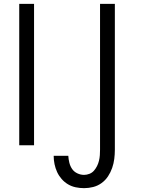

<svg xmlns="http://www.w3.org/2000/svg" viewBox="-20 -755 753 998"><path d="M80 0V-735H157V0ZM417 223Q395 223 373.5 218.5Q352 214 333.5 203Q315 192 300.5 175.5Q286 159 277 139.5Q268 120 263.5 98.5Q259 77 259 55H335Q336 73 340.5 91Q345 109 355 123.5Q365 138 382 146Q399 154 417 154Q431 154 445 148.5Q459 143 468.5 132Q478 121 484.5 108Q491 95 494.5 80.5Q498 66 499 51.5Q500 37 500 23V-735H577V23Q577 47 574 71Q571 95 563 118Q555 141 541.5 161.5Q528 182 508 196.5Q488 211 464.5 217Q441 223 417 223Z"/></svg>

Font: Iosevka QP
Style: Regular
Weight: 400
Designer: Belleve Invis
Foundry: Belleve Invis
Version: Version 20.0.0; ttfautohint (v1.8.4)